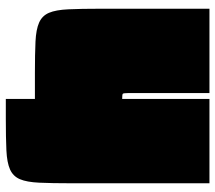

<svg xmlns="http://www.w3.org/2000/svg" viewBox="-60 -680 740 660"><g transform="rotate(90 310.0 -350.0)"><path d="M610 -700V-225Q610 -158 608 -115Q606 -72 596 -48.5Q586 -25 562.5 -14.5Q539 -4 497 -2Q455 0 388 0H320V-100H232Q165 -100 123 -102Q81 -104 57.5 -114.5Q34 -125 24 -148.5Q14 -172 12 -215Q10 -258 10 -325V-700H300V-419Q300 -404 302.5 -402Q305 -400 320 -400V-700Z"/></g></svg>

Font: Badeen Display
Style: Regular
Weight: 400
Version: Version 1.000; ttfautohint (v1.8.4.7-5d5b)